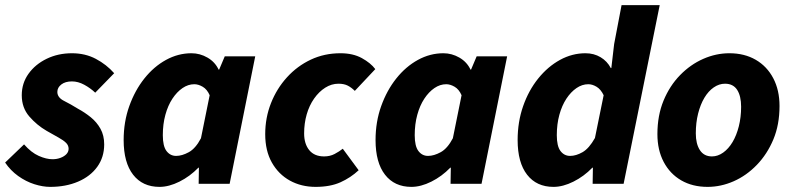

<svg xmlns="http://www.w3.org/2000/svg" viewBox="-25 -718 3095 750"><path d="M171 12Q142 12 109 1.5Q76 -9 46 -30.5Q16 -52 -5 -83L69 -154Q97 -122 126.5 -109Q156 -96 180 -96Q197 -96 211.5 -101.5Q226 -107 234.5 -116Q243 -125 243 -137Q243 -150 233 -160Q223 -170 204 -180.5Q185 -191 157 -207Q119 -229 89.5 -263Q60 -297 60 -346Q60 -393 86.5 -430Q113 -467 157.5 -488.5Q202 -510 256 -510Q308 -510 349.5 -488Q391 -466 421 -432L347 -356Q328 -374 304 -387Q280 -400 256 -400Q230 -400 214.5 -388Q199 -376 199 -359Q199 -337 225 -324Q251 -311 280 -293Q306 -279 329.5 -260Q353 -241 367.5 -215Q382 -189 382 -154Q382 -104 355 -66.5Q328 -29 280 -8.5Q232 12 171 12Z M598 12Q532 12 495 -35.5Q458 -83 458 -171Q458 -242 480 -303.5Q502 -365 539 -411.5Q576 -458 623.5 -484Q671 -510 723 -510Q756 -510 785.5 -493Q815 -476 829 -446H831L853 -498H972L872 0H751L752 -63H750Q717 -29 676 -8.5Q635 12 598 12ZM663 -109Q686 -109 712.5 -123.5Q739 -138 760 -178L794 -346Q784 -369 767 -379Q750 -389 734 -389Q710 -389 688 -374Q666 -359 648.5 -332.5Q631 -306 621 -269.5Q611 -233 611 -190Q611 -147 625.5 -128Q640 -109 663 -109Z M1208 12Q1152 12 1107.5 -12.5Q1063 -37 1037 -83Q1011 -129 1011 -194Q1011 -258 1033.5 -315Q1056 -372 1096 -416Q1136 -460 1189 -485Q1242 -510 1305 -510Q1354 -510 1388.5 -491Q1423 -472 1441 -448L1361 -363Q1348 -376 1333.5 -383.5Q1319 -391 1297 -391Q1270 -391 1245.5 -375.5Q1221 -360 1202 -333Q1183 -306 1173 -271Q1163 -236 1163 -197Q1163 -156 1183 -131.5Q1203 -107 1241 -107Q1264 -107 1282 -116.5Q1300 -126 1314 -137L1376 -53Q1345 -24 1305 -6Q1265 12 1208 12Z M1582 12Q1516 12 1479 -35.5Q1442 -83 1442 -171Q1442 -242 1464 -303.5Q1486 -365 1523 -411.5Q1560 -458 1607.5 -484Q1655 -510 1707 -510Q1740 -510 1769.5 -493Q1799 -476 1813 -446H1815L1837 -498H1956L1856 0H1735L1736 -63H1734Q1701 -29 1660 -8.5Q1619 12 1582 12ZM1647 -109Q1670 -109 1696.5 -123.5Q1723 -138 1744 -178L1778 -346Q1768 -369 1751 -379Q1734 -389 1718 -389Q1694 -389 1672 -374Q1650 -359 1632.5 -332.5Q1615 -306 1605 -269.5Q1595 -233 1595 -190Q1595 -147 1609.5 -128Q1624 -109 1647 -109Z M2137 12Q2071 12 2034 -35.5Q1997 -83 1997 -171Q1997 -242 2018.5 -303.5Q2040 -365 2077.5 -411.5Q2115 -458 2162.5 -484Q2210 -510 2262 -510Q2295 -510 2321 -494.5Q2347 -479 2361 -452H2363L2374 -546L2403 -698H2552L2411 0H2290L2291 -63H2289Q2256 -29 2215 -8.5Q2174 12 2137 12ZM2202 -109Q2225 -109 2250.5 -123.5Q2276 -138 2299 -179L2333 -346Q2322 -369 2305.5 -379Q2289 -389 2273 -389Q2249 -389 2227 -374Q2205 -359 2187.5 -332.5Q2170 -306 2160 -269.5Q2150 -233 2150 -190Q2150 -147 2164.5 -128Q2179 -109 2202 -109Z M2739 12Q2680 12 2636 -13.5Q2592 -39 2567.5 -85.5Q2543 -132 2543 -194Q2543 -267 2567 -325Q2591 -383 2631.5 -424.5Q2672 -466 2722 -488Q2772 -510 2824 -510Q2883 -510 2927 -484.5Q2971 -459 2995.5 -412.5Q3020 -366 3020 -304Q3020 -231 2996 -173.5Q2972 -116 2931.5 -74Q2891 -32 2841 -10Q2791 12 2739 12ZM2756 -107Q2779 -107 2800 -122Q2821 -137 2836.5 -163Q2852 -189 2861 -224.5Q2870 -260 2870 -301Q2870 -343 2854.5 -367Q2839 -391 2807 -391Q2784 -391 2763 -376.5Q2742 -362 2726.5 -336Q2711 -310 2702 -274.5Q2693 -239 2693 -197Q2693 -156 2709 -131.5Q2725 -107 2756 -107Z"/></svg>

Font: Source Sans 3 ExtraBold
Style: Italic
Weight: 800
Italic angle: -11°
Version: Version 3.052;hotconv 1.1.0;makeotfexe 2.6.0